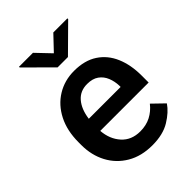

<svg xmlns="http://www.w3.org/2000/svg" viewBox="-218 -856 973 973"><g transform="rotate(-45 268.0 -370.0)"><path d="M293.5 9.8Q215.3 9.8 158.2 -23.9Q101.1 -57.6 70.3 -115.5Q39.6 -173.3 39.6 -246.1V-265.6Q39.6 -348.6 70.8 -409.9Q102.1 -471.2 156.5 -504.6Q210.9 -538.1 279.3 -538.1Q355 -538.1 405 -505.1Q455.1 -472.2 480 -413.8Q504.9 -355.5 504.9 -279.3V-229H158.2Q163.1 -166 200.2 -124.8Q237.3 -83.5 300.3 -83.5Q342.8 -83.5 376 -100.6Q409.2 -117.7 433.6 -148.9L495.6 -88.9Q470.2 -51.3 420.4 -20.8Q370.6 9.8 293.5 9.8ZM278.8 -444.3Q229 -444.3 199 -409.4Q168.9 -374.5 160.6 -313.5H388.7V-322.8Q387.7 -354.5 376.5 -382.3Q365.2 -410.2 341.6 -427.2Q317.9 -444.3 278.8 -444.3ZM196.8 -750 270 -673.3 342.8 -750H443.8V-744.6L307.1 -609.4H232.9L96.7 -745.1V-750Z"/></g></svg>

Font: Vazirmatn RD Medium
Style: Regular
Weight: 500
Designer: Saber Rastikerdar
Foundry: Saber Rastikerdar
Version: Version 33.003